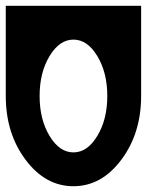

<svg xmlns="http://www.w3.org/2000/svg" viewBox="-20 -645 567 665"><path d="M468.8 -625V-312.5Q468.8 -183.1 400.1 -91.6Q331.5 0 234.4 0Q137.2 0 68.6 -91.6Q0 -183.1 0 -312.5V-625ZM351.6 -312.5Q351.6 -393.6 317.1 -450.7Q282.7 -507.8 234.4 -507.8Q186 -507.8 151.6 -450.7Q117.2 -393.6 117.2 -312.5Q117.2 -231.4 151.6 -174.3Q186 -117.2 234.4 -117.2Q282.7 -117.2 317.1 -174.3Q351.6 -231.4 351.6 -312.5Z"/></svg>

Font: Leporid
Style: Regular
Weight: 400
Designer: GGBotNet
Foundry: GGBotNet
Version: 1.00